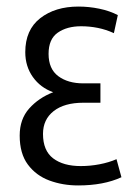

<svg xmlns="http://www.w3.org/2000/svg" viewBox="-20 -555 416 585"><path d="M218 10Q171 10 130.5 -5Q90 -20 65 -53.5Q40 -87 40 -142Q40 -192 69 -224.5Q98 -257 142 -274Q103 -288 80 -320.5Q57 -353 57 -396Q57 -464 102.5 -499.5Q148 -535 219 -535Q251 -535 282.5 -528.5Q314 -522 339 -509L327 -454Q303 -465 278 -470Q253 -475 227 -475Q184 -475 156 -455.5Q128 -436 128 -391Q128 -345 157.5 -323Q187 -301 234 -301H286V-242H234Q176 -242 143.5 -216.5Q111 -191 111 -147Q111 -96 142 -72.5Q173 -49 226 -49Q255 -49 283.5 -54.5Q312 -60 335 -70L350 -15Q296 10 218 10Z"/></svg>

Font: Ubuntu Sans Condensed
Style: Regular
Weight: 400
Width: 3
Designer: Dalton Maag Ltd
Foundry: Dalton Maag Ltd
Version: Version 1.006; ttfautohint (v1.8.4.7-5d5b)